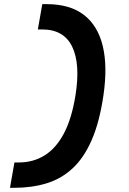

<svg xmlns="http://www.w3.org/2000/svg" viewBox="-20 -811 626 929"><path d="M28.3 97.7 49.8 -24.9H70.8Q140.6 -24.9 195.8 -59.1Q251 -93.3 289.1 -165Q327.1 -236.8 345.2 -349.6Q369.6 -501.5 329.3 -585Q289.1 -668.5 184.1 -668.5H163.1L184.6 -791H205.6Q317.9 -791 385.5 -739.3Q453.1 -687.5 477.1 -588.9Q501 -490.2 480.5 -349.6Q461.4 -219.2 423.3 -132.6Q385.3 -45.9 330.1 4.6Q274.9 55.2 204.1 76.4Q133.3 97.7 49.3 97.7Z"/></svg>

Font: Cascadia Mono NF
Style: Italic
Weight: 400
Italic angle: -10°
Monospace: yes
Designer: Aaron Bell
Foundry: Saja Typeworks
Version: Version 2404.023